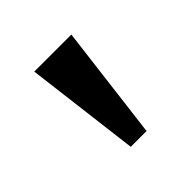

<svg xmlns="http://www.w3.org/2000/svg" viewBox="-80 -782 370 370"><g transform="rotate(-45 104.5 -597.0)"><path d="M83 -480 54 -714H155L126 -480Z"/></g></svg>

Font: Noto Serif SemiCondensed
Style: Regular
Weight: 400
Width: 4
Designer: Monotype Design Team
Foundry: Monotype Imaging Inc.
Version: Version 2.013